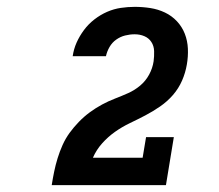

<svg xmlns="http://www.w3.org/2000/svg" viewBox="-20 -863 640 560"><path d="M131 -323V-324Q134 -343 138 -362.5Q142 -382 148 -401.5Q154 -421 162.5 -440Q171 -459 183 -475.5Q195 -492 210 -507.5Q225 -523 242 -535.5Q259 -548 277.5 -558Q296 -568 315.5 -575.5Q335 -583 354 -591.5Q373 -600 389 -613.5Q405 -627 415 -645.5Q425 -664 428 -684Q430 -699 429.5 -714Q429 -729 421.5 -740.5Q414 -752 401 -757.5Q388 -763 373 -763Q359 -763 345 -759.5Q331 -756 319 -747.5Q307 -739 299.5 -726Q292 -713 289 -699H192Q195 -720 203.5 -739Q212 -758 225 -775.5Q238 -793 255.5 -806.5Q273 -820 292.5 -828.5Q312 -837 332.5 -840Q353 -843 373 -843Q396 -843 418.5 -839.5Q441 -836 461 -826.5Q481 -817 496 -801Q511 -785 519 -764.5Q527 -744 528 -721Q529 -698 525 -675Q521 -651 511 -628Q501 -605 484.5 -586Q468 -567 447 -552.5Q426 -538 404 -526.5Q382 -515 359 -504Q336 -493 315.5 -478.5Q295 -464 278 -445Q261 -426 251 -403H396L406 -463H487L464 -323Z"/></svg>

Font: Iosevka Curly Slab HvEx
Style: Italic
Weight: 900
Width: 7
Italic angle: -9°
Monospace: yes
Designer: Belleve Invis
Foundry: Belleve Invis
Version: Version 11.1.0; ttfautohint (v1.8.3)